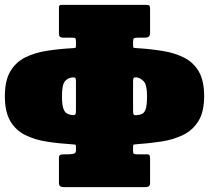

<svg xmlns="http://www.w3.org/2000/svg" viewBox="-25 -771 860 790"><path d="M287.5 -583V-599Q287.5 -609 285.8 -612.5Q284 -616 272.5 -616H234.5Q217.5 -616 217.5 -631V-738Q217.5 -748 220.8 -749.5Q224 -751 232.5 -751H574.5Q586 -751 589.2 -748.2Q592.5 -745.5 592.5 -734V-637Q592.5 -624 586.8 -620Q581 -616 571.5 -616H541.5Q529.5 -616 526 -613.2Q522.5 -610.5 522.5 -598V-584Q522.5 -574.5 526 -574Q529.5 -573.5 538 -573Q593.5 -569.5 643.5 -561.5Q693.5 -553.5 732.2 -534Q771 -514.5 793 -476.8Q815 -439 815 -375Q815 -311.5 791.8 -273.5Q768.5 -235.5 729 -216Q689.5 -196.5 639.5 -188.8Q589.5 -181 536 -177.5Q528.5 -177 525.5 -176.2Q522.5 -175.5 522.5 -167V-148Q522.5 -139.5 526.5 -137.8Q530.5 -136 541.5 -136H581.5Q588.5 -136 590.5 -131.5Q592.5 -127 592.5 -120V-17Q592.5 -1 572.5 -1H237.5Q217.5 -1 217.5 -17V-122Q217.5 -130 222 -133Q226.5 -136 240.5 -136H253.5Q266.5 -136 277 -138.2Q287.5 -140.5 287.5 -151V-167Q287.5 -175.5 284.5 -176Q281.5 -176.5 274 -177Q218 -180.5 167.8 -188.2Q117.5 -196 78.5 -215.5Q39.5 -235 17.2 -273Q-5 -311 -5 -375Q-5 -439.5 17.5 -477.5Q40 -515.5 79.2 -535Q118.5 -554.5 169.2 -562.2Q220 -570 276 -573Q283 -573.5 285.2 -574.2Q287.5 -575 287.5 -583ZM537 -297Q550.5 -298 560.2 -302.8Q570 -307.5 575 -324Q580 -340.5 580 -375Q580 -422.5 566.2 -436.5Q552.5 -450.5 538 -452.5Q529.5 -453.5 526 -450.8Q522.5 -448 522.5 -438V-317Q522.5 -305.5 524.2 -301Q526 -296.5 537 -297ZM287.5 -315V-438Q287.5 -448 284.5 -450.5Q281.5 -453 273 -452.5Q254.5 -451 242.2 -436.8Q230 -422.5 230 -375Q230 -341 235.5 -325Q241 -309 250.5 -304Q260 -299 272 -297.5Q282 -296.5 284.8 -300.2Q287.5 -304 287.5 -315Z"/></svg>

Font: Besley* Condensed Fatface
Style: Regular
Weight: 900
Width: 3
Designer: Owen Earl
Foundry: indestructible type*
Version: Version 3.000; ttfautohint (v1.8.3)